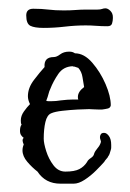

<svg xmlns="http://www.w3.org/2000/svg" viewBox="-20 -443 312 461"><path d="M125 -2Q89 -2 70 -31Q57 -41 45.5 -54.5Q34 -68 34 -82Q34 -89 37 -96Q32 -107 36 -111L37 -112Q34 -114 31 -118Q28 -122 28 -129Q28 -139 32 -144L31 -145Q30 -148 30 -154Q30 -165 37.5 -175.5Q45 -186 52 -193Q47 -203 47 -212Q47 -232 61.5 -251Q76 -270 87 -282Q85 -306 109 -306Q116 -306 124.5 -312.5Q133 -319 146 -319Q151 -319 154 -318Q157 -317 160 -315Q182 -315 201.5 -292.5Q221 -270 233.5 -241Q246 -212 246 -190Q245 -184 239 -182.5Q233 -181 225 -180H217Q210 -180 203.5 -180.5Q197 -181 194 -181Q184 -181 166 -180Q148 -179 130 -177Q112 -175 103 -171Q93 -167 89 -150Q85 -133 85 -110Q85 -99 91 -80Q97 -61 108.5 -46Q120 -31 137 -31Q159 -31 170.5 -37Q182 -43 189 -54Q191 -59 198 -63.5Q205 -68 206 -74Q208 -80 214 -87Q220 -94 222 -101Q223 -103 221.5 -106.5Q220 -110 220 -114Q220 -117 222 -120.5Q224 -124 230 -124Q236 -124 241.5 -116.5Q247 -109 247 -95Q247 -92 247 -89Q247 -86 246 -83Q243 -71 240 -68Q239 -65 236 -62Q233 -59 230 -54Q223 -46 210.5 -33.5Q198 -21 183.5 -11.5Q169 -2 157 -2ZM91 -201Q94 -200 97 -200Q100 -200 103 -200Q109 -200 114.5 -200.5Q120 -201 126 -202Q134 -203 141.5 -203.5Q149 -204 154 -204H168Q167 -206 167 -210Q167 -223 182 -234Q180 -245 178 -258Q176 -271 168 -280L159 -283Q156 -283 154 -284Q132 -283 120 -265.5Q108 -248 101 -230Q98 -224 96.5 -217.5Q95 -211 91 -201ZM85 -376Q63 -376 53 -381Q43 -386 43 -406Q43 -422 60 -422Q80 -422 96 -420Q112 -418 133 -418Q149 -418 161.5 -419Q174 -420 187 -420H214Q221 -420 225 -421.5Q229 -423 233 -423Q239 -423 245 -417Q251 -411 251 -402V-399Q251 -393 249 -386.5Q247 -380 238 -380Q224 -380 211 -381Q198 -382 186 -382Q161 -382 135.5 -379Q110 -376 85 -376Z"/></svg>

Font: Are You Serious
Style: Regular
Weight: 400
Designer: Robert E. Leuschke
Foundry: Robert E. Leuschke
Version: Version 1.100